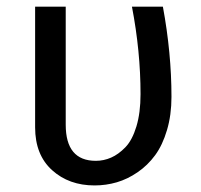

<svg xmlns="http://www.w3.org/2000/svg" viewBox="-20 -547 607 579"><path d="M471.2 -526.9Q497.1 -387.2 497.1 -254.9Q497.1 -200.2 483.6 -154.8Q470.2 -109.4 447.8 -78.9Q425.3 -48.3 395 -27.6Q364.7 -6.8 332.3 2.7Q299.8 12.2 265.1 12.2Q188 12.2 137 -33.9Q85.9 -80.1 85.9 -163.1V-526.9H178.2V-170.9Q178.2 -62 269 -62Q293 -62 315.2 -71.8Q337.4 -81.5 358.2 -103Q378.9 -124.5 391.4 -165.8Q403.8 -207 403.8 -263.2Q403.8 -392.1 377.9 -526.9Z"/></svg>

Font: FiraGO
Style: Regular
Weight: 400
Designer: bBox Type
Foundry: bBox Type GmbH
Version: Version 1.001;PS 001.001;hotconv 1.0.88;makeotf.lib2.5.64775